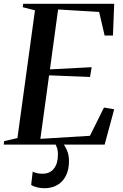

<svg xmlns="http://www.w3.org/2000/svg" viewBox="-36 -763 651 1013"><path d="M-16.5 0 -14 -18.5 56 -34.5 148.5 -708.5 84 -725 86.5 -743H566.5L560 -575.5H516L487 -700L270.5 -713L227.5 -397L447.5 -408.5L439 -357L223 -365.5L177 -30.5L438.5 -46.5L512.5 -195.5L566.5 -186.5L516 0ZM272 -14.5 291.5 -12.5Q306 4.5 317 29.5Q328 54.5 328 86Q328 132 311.8 164.2Q295.5 196.5 266.5 213.2Q237.5 230 199 230Q178 230 159 225.2Q140 220.5 128.5 212.5L136.5 142.5Q145 147 159 150.5Q173 154 190 153.5Q228 153 248.8 126.2Q269.5 99.5 269.5 54Q270 31 263.8 14.5Q257.5 -2 251.5 -12.5Z"/></svg>

Font: Merriweather 144pt Medium
Style: Italic
Weight: 500
Italic angle: -7.8°
Version: Version 2.101